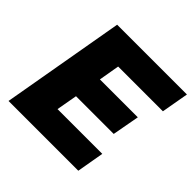

<svg xmlns="http://www.w3.org/2000/svg" viewBox="-182 -895 1065 1065"><g transform="rotate(45 350.5 -362.5)"><path d="M672.9 -564.9H321.8L300.8 -442.9H598.1L568.8 -283.2H272.9L251 -160.2H602.1L574.2 0H26.9L153.8 -725.1H701.2Z"/></g></svg>

Font: Stilu Bold
Style: Italic
Weight: 700
Italic angle: -10°
Designer: Genilson Lima Santos
Foundry: Genilson Lima Santos
Version: Version 1.200;PS 001.200;hotconv 1.0.88;makeotf.lib2.5.64775